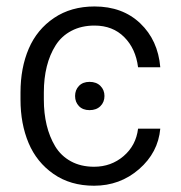

<svg xmlns="http://www.w3.org/2000/svg" viewBox="-20 -573 568 603"><path d="M275.4 10.3Q201.2 10.3 148.2 -26.6Q95.2 -63.5 69.8 -123.8Q44.4 -184.1 44.4 -260.3V-282.7Q44.4 -359.9 70.3 -420.2Q96.2 -480.5 149.7 -516.6Q203.1 -552.7 276.9 -552.7Q364.7 -552.7 420.4 -499.8Q476.1 -446.8 483.4 -361.8H413.6Q406.2 -420.4 370.1 -456.5Q334 -492.7 276.9 -492.7Q235.8 -492.7 204.6 -476.3Q173.3 -460 154.8 -430.7Q136.2 -401.4 127 -364.3Q117.7 -327.1 117.7 -282.7V-260.3Q117.7 -217.3 126.5 -180.4Q135.3 -143.6 153.3 -113.5Q171.4 -83.5 202.6 -66.4Q233.9 -49.3 275.4 -49.3Q329.1 -49.3 368.2 -82.8Q407.2 -116.2 413.6 -168.9H483.4Q476.6 -93.8 416.7 -41.7Q356.9 10.3 275.4 10.3ZM261.2 -315.9Q282.7 -315.9 295.4 -303.2Q308.1 -290.5 308.1 -271.5Q308.1 -252.4 295.4 -239.7Q282.7 -227.1 261.2 -227.1Q240.2 -227.1 228 -239.7Q215.8 -252.4 215.8 -271.5Q215.8 -290.5 228 -303.2Q240.2 -315.9 261.2 -315.9Z"/></svg>

Font: Interop Light
Style: Regular
Weight: 300
Designer: Rasmus Andersson, Google, Jang Haemin
Foundry: jhaemin
Version: Version 1.007